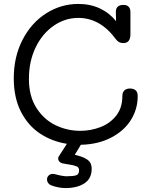

<svg xmlns="http://www.w3.org/2000/svg" viewBox="-20 -733 754 976"><path d="M391 3 360 54Q399 62 422.5 77.5Q446 93 446 125Q446 175 409 199Q372 223 314 223Q277 223 240 209Q230 205 224.5 197Q219 189 219 180Q219 167 227.5 159Q236 151 248 151Q255 151 258 152Q298 163 318 163Q353 163 367.5 158Q382 153 382 132Q382 118 369 112.5Q356 107 335.5 104Q315 101 306 99Q289 97 281 87.5Q273 78 277 65L320 -2Q244 -14 183 -54.5Q122 -95 86 -166Q50 -237 50 -335Q50 -444 94.5 -530.5Q139 -617 214.5 -665Q290 -713 378 -713Q439 -713 488 -690Q537 -667 570 -625L569 -674Q569 -690 578.5 -699Q588 -708 607 -708Q643 -708 643 -671V-559Q643 -514 607 -514Q594 -514 585 -519Q576 -524 568 -535Q489 -642 378 -642Q310 -642 252 -601.5Q194 -561 160.5 -490.5Q127 -420 127 -332Q127 -245 164.5 -185.5Q202 -126 261.5 -97Q321 -68 388 -68Q442 -68 491 -87Q540 -106 571 -145.5Q602 -185 602 -245Q602 -263 612 -273Q622 -283 640 -283Q680 -283 680 -245Q680 -178 645 -122.5Q610 -67 544 -33Q478 1 391 3Z"/></svg>

Font: Mali
Style: Regular
Weight: 400
Version: Version 1.000; ttfautohint (v1.6)